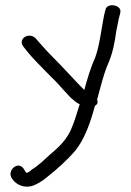

<svg xmlns="http://www.w3.org/2000/svg" viewBox="-20 -537 491 718"><path d="M424 -466 430 -490V-491C436 -518 383 -528 375 -503L369 -479C358 -423 353 -369 336 -322C320 -287 307 -244 295 -200C293 -203 289 -207 285 -211C277 -219 268 -228 258 -239L228 -271C197 -305 157 -342 127 -378L112 -395C86 -418 45 -391 68 -362L83 -343C105 -316 128 -294 153 -268L189 -232C199 -222 208 -211 218 -200C227 -190 236 -181 244 -172C256 -163 261 -155 278 -147C267 -112 258 -80 244 -49C225 -10 198 15 167 41C145 61 123 83 99 97C87 109 78 111 77 108L71 98C50 59 3 101 25 131L32 140C46 154 68 166 98 159C118 153 140 139 155 126C193 96 228 65 261 27C297 -17 318 -79 335 -141C340 -144 345 -149 345 -155C345 -159 344 -161 343 -164C347 -178 352 -196 356 -212C365 -246 375 -279 387 -305C402 -342 409 -377 415 -422Z"/></svg>

Font: Stray Cat
Style: Bd
Weight: 700
Version: Version 1.0